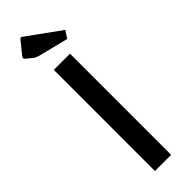

<svg xmlns="http://www.w3.org/2000/svg" viewBox="-280 -833 839 839"><g transform="rotate(-45 140.0 -413.5)"><path d="M90 -625H190V0H90ZM227 -679 87 -714Q73 -718 65 -724L38 -746Q31 -752 31 -757Q31 -761 38 -769L81 -822Q85 -827 89 -827Q92 -827 97 -823L249 -713Z"/></g></svg>

Font: Changa
Style: Regular
Weight: 400
Designer: Eduardo Rodriguez Tunni
Foundry: Eduardo Rodriguez Tunni
Version: Version 3.003